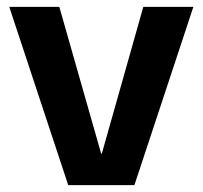

<svg xmlns="http://www.w3.org/2000/svg" viewBox="-20 -540 591 560"><path d="M179 0 7 -520H153L275 -92H277L398 -520H544L372 0Z"/></svg>

Font: M PLUS 1
Style: Bold
Weight: 700
Designer: Coji Morishita
Foundry: UNDERFOREST DESIGN
Version: Version 1.001